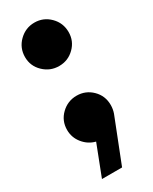

<svg xmlns="http://www.w3.org/2000/svg" viewBox="-175 -554 593 744"><g transform="rotate(-30 121.5 -182.0)"><path d="M122 -316Q82 -316 53 -344Q24 -372 24 -412Q24 -453 53 -481.5Q82 -510 122 -510Q162 -510 190.5 -481.5Q219 -453 219 -412Q219 -372 190.5 -344Q162 -316 122 -316ZM46 146 99 9Q67 1 45.5 -25.5Q24 -52 24 -86Q24 -127 53 -155Q82 -183 122 -183Q162 -183 190.5 -155Q219 -127 219 -86Q219 -67 213 -50L136 146Z"/></g></svg>

Font: Atkinson Hyperlegible
Style: Bold
Weight: 700
Designer: Elliott Scott, Megan Eiswerth, Linus Boman, Theodore Petrosky
Foundry: Braille Institute
Version: Version 1.006; ttfautohint (v1.8.3)